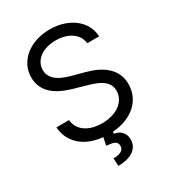

<svg xmlns="http://www.w3.org/2000/svg" viewBox="-222 -860 1082 1196"><g transform="rotate(-30 319.0 -262.0)"><path d="M485.8 -545.5Q482.6 -572.4 469.1 -593.6Q455.6 -614.7 433.9 -629.3Q412.3 -643.8 383.9 -651.5Q355.5 -659.1 322.4 -659.1Q286.2 -659.1 256.6 -650Q226.9 -641 206 -624.8Q185 -608.7 173.5 -586.6Q161.9 -564.6 161.9 -538.4Q161.9 -518.8 168.7 -503.2Q175.4 -487.6 186.4 -475.5Q197.4 -463.4 212 -454Q226.6 -444.6 242.2 -437.9Q257.8 -431.1 273.4 -426.1Q289.1 -421.2 302.6 -417.6L376.4 -397.7Q395.2 -392.8 417.8 -385.5Q440.3 -378.2 463.1 -367.4Q485.8 -356.5 506.9 -341.3Q528.1 -326 544.6 -305.4Q561.1 -284.8 571 -258.2Q581 -231.5 581 -197.4Q581 -155.9 565.7 -119.7Q550.4 -83.5 520.8 -55.6Q491.1 -27.7 448 -9.9Q404.8 7.8 349.4 11.7L346.6 25.6Q360.4 27.7 373.8 33.2Q387.1 38.7 397.4 48.8Q407.7 58.9 414.1 73.9Q420.5 88.8 420.5 109.4Q420.5 132.5 410.9 151.5Q401.3 170.5 382.6 184.1Q364 197.8 336.1 205.4Q308.2 213.1 271.3 213.1L268.5 157.7Q285.2 157.7 299.2 155.2Q313.2 152.7 323.3 147.2Q333.5 141.7 339.3 133.2Q345.2 124.6 345.2 112.2Q345.2 100.1 340.7 92Q336.3 83.8 327.1 78.8Q317.8 73.9 303.3 71.2Q288.7 68.5 268.5 66.8L279.8 11Q229.8 6.4 189.8 -9.8Q149.9 -25.9 121.3 -51.8Q92.7 -77.8 76.2 -112.2Q59.7 -146.7 56.8 -187.5H147.7Q150.6 -156.6 165.3 -133.9Q180 -111.2 203.1 -96.2Q226.2 -81.3 256 -74Q285.9 -66.8 318.2 -66.8Q356.2 -66.8 388.5 -76.2Q420.8 -85.6 444.8 -103Q468.8 -120.4 482.2 -144.7Q495.7 -169 495.7 -198.9Q495.7 -226.2 483.8 -245.4Q471.9 -264.6 452.1 -278.4Q432.2 -292.3 405.9 -302Q379.6 -311.8 350.9 -319.6L261.4 -345.2Q218.8 -357.6 184.7 -374.8Q150.6 -392 126.6 -415.1Q102.6 -438.2 89.7 -467.9Q76.7 -497.5 76.7 -534.1Q76.7 -579.9 96.1 -617.4Q115.4 -654.8 149 -681.5Q182.5 -708.1 227.8 -722.7Q273.1 -737.2 325.3 -737.2Q378.2 -737.2 422.6 -722.7Q467 -708.1 499.5 -682.5Q532 -657 550.8 -621.8Q569.6 -586.6 571 -545.5Z"/></g></svg>

Font: Fast_Sans-Dotted
Style: Regular
Weight: 400
Version: Version 3.018